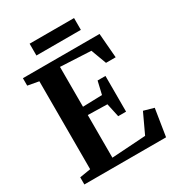

<svg xmlns="http://www.w3.org/2000/svg" viewBox="-210 -1033 1068 1162"><g transform="rotate(-30 324.0 -452.0)"><path d="M112.5 -62.5V-677L35.5 -691V-743H571L585 -572H517.5L477.5 -679.5L264 -690V-411.5L399 -415.5L420 -505H475V-255.5H420L399.5 -350.5L264 -353.5V-55.5L501.5 -71L566 -209L637 -189L607 0H36V-50ZM485.5 -903.5V-821H175V-903.5Z"/></g></svg>

Font: Merriweather 48pt
Style: Bold
Weight: 700
Version: Version 2.100